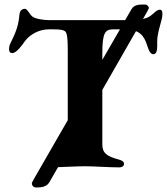

<svg xmlns="http://www.w3.org/2000/svg" viewBox="-20 -738 739 850"><path d="M20 -521C20 -512 23 -503 34 -503C54 -503 79 -540 89 -554C111 -585 153 -608 195 -608H217C229 -608 252 -608 264 -602C274 -597 280 -589 280 -511V-206L128 58C123 67 121 72 121 72C121 82 126 92 141 92C165 92 187 89 199 68L237 2C277 1 323 -2 356 -2C396 -2 464 3 508 3C519 3 529 -2 529 -12C529 -24 519 -28 505 -32C453 -46 433 -60 433 -99V-340L582 -600C607 -590 621 -570 631 -538C640 -510 647 -498 659 -498C672 -498 676 -513 676 -535V-554C676 -587 687 -618 697 -657C698 -664 699 -672 699 -678C699 -688 696 -695 688 -695C671 -695 661 -676 640 -664C634 -660 625 -657 613 -654L633 -689C633 -690 639 -701 639 -702C639 -710 631 -718 621 -718C596 -718 574 -718 562 -697L534 -649H195C176 -649 136 -654 123 -665C110 -676 101 -699 91 -699C78 -699 68 -692 66 -673C62 -626 51 -596 26 -546C22 -539 20 -528 20 -521ZM481 -608H511L433 -473V-502C433 -594 446 -608 481 -608Z"/></svg>

Font: EB Garamond
Style: Bold
Weight: 700
Designer: Georg Duffner and Octavio Pardo
Foundry: Georg Duffner
Version: Version 1.000;PS 001.000;hotconv 1.0.88;makeotf.lib2.5.64775